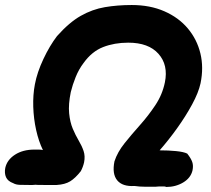

<svg xmlns="http://www.w3.org/2000/svg" viewBox="-49 -739 840 765"><path d="M613 6Q651 6 681 -12Q711 -30 718 -60Q722 -79 717 -93.5Q712 -108 697 -127Q683 -134 652.5 -137Q622 -140 587 -140Q623 -181 657 -228.5Q691 -276 716.5 -323Q742 -370 750 -407Q763 -470 749.5 -526Q736 -582 699.5 -625.5Q663 -669 606 -694Q549 -719 476 -719Q419 -719 369 -710.5Q319 -702 273 -676Q227 -650 178 -595Q149 -557 124 -504Q99 -451 90 -403Q82 -361 83.5 -313.5Q85 -266 95 -221Q105 -176 122 -141Q116 -143 105 -143Q94 -143 88 -143Q42 -143 10.5 -122.5Q-21 -102 -28 -70Q-32 -49 -25 -33Q-18 -17 4 -9Q14 -3 30.5 -2.5Q47 -2 67 -2Q74 -2 81 -2Q88 -2 95 -3Q92 -2 126 -2Q143 -2 156 -2Q169 -2 177 -2Q210 -4 230.5 -16.5Q251 -29 273 -57Q282 -74 286 -92Q291 -117 284 -137.5Q277 -158 264.5 -179Q252 -200 241 -226Q230 -252 226.5 -287.5Q223 -323 233 -372Q240 -401 252.5 -432Q265 -463 284 -488Q317 -534 362 -551.5Q407 -569 462 -569Q543 -569 582.5 -524.5Q622 -480 608 -411Q598 -362 570 -320Q542 -278 509 -241Q476 -204 447.5 -168.5Q419 -133 407 -96Q397 -46 418 -20.5Q439 5 487 2Q507 5 529 5Q541 5 551.5 5Q562 5 571 5Q578 4 584 4Q590 4 595 4Q601 4 605.5 4Q610 4 613 6Z"/></svg>

Font: Balsamiq Sans
Style: Bold Italic
Weight: 700
Italic angle: -12°
Designer: Michael Angeles
Foundry: Balsamiq SRL
Version: Version 1.020; ttfautohint (v1.8.4.7-5d5b);gftools[0.9.26]